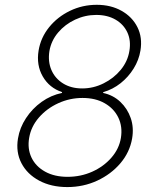

<svg xmlns="http://www.w3.org/2000/svg" viewBox="-20 -757 643 787"><path d="M255.9 9.8Q189.9 9.8 140.6 -16.6Q91.3 -43 67.9 -88.1Q44.4 -133.3 53.7 -189.5Q61 -233.9 86.7 -272.9Q112.3 -312 150.6 -339.4Q189 -366.7 233.9 -376L234.4 -379.4Q182.1 -397 155.3 -443.6Q128.4 -490.2 138.2 -549.8Q147 -603 181.4 -645.5Q215.8 -688 266.8 -712.6Q317.9 -737.3 376.5 -737.3Q434.6 -737.3 478.3 -712.6Q522 -688 543.2 -645.8Q564.5 -603.5 555.7 -549.8Q549.3 -510.7 527.8 -476.1Q506.3 -441.4 474.4 -416Q442.4 -390.6 403.3 -379.4L402.8 -376Q443.8 -367.2 473.1 -339.6Q502.4 -312 515.9 -272.9Q529.3 -233.9 521.5 -189Q511.7 -132.8 473.6 -87.9Q435.5 -43 378.7 -16.6Q321.8 9.8 255.9 9.8ZM256.8 -32.2Q311 -32.2 357.9 -53.2Q404.8 -74.2 436.5 -110.6Q468.3 -147 475.6 -191.9Q482.9 -237.8 465.1 -274.9Q447.3 -312 409.4 -333.7Q371.6 -355.5 318.4 -355.5Q266.1 -355.5 219 -334Q171.9 -312.5 139.6 -275.4Q107.4 -238.3 99.6 -192.4Q91.8 -147.5 109.1 -111.1Q126.5 -74.7 164.8 -53.5Q203.1 -32.2 256.8 -32.2ZM316.9 -394.5Q362.8 -394.5 404.5 -415.3Q446.3 -436 474.9 -470.7Q503.4 -505.4 510.3 -547.9Q517.6 -590.3 502.2 -623.8Q486.8 -657.2 453.6 -676.5Q420.4 -695.8 374.5 -695.8Q329.1 -695.8 287.8 -676.5Q246.6 -657.2 218.3 -623.8Q189.9 -590.3 182.6 -547.9Q175.8 -504.9 190.7 -470.2Q205.6 -435.5 238.5 -415Q271.5 -394.5 316.9 -394.5Z"/></svg>

Font: Inter ExtraLight
Style: Italic
Weight: 250
Italic angle: -9.3988°
Designer: Rasmus Andersson
Foundry: rsms
Version: Version 4.001;git-66647c0bb